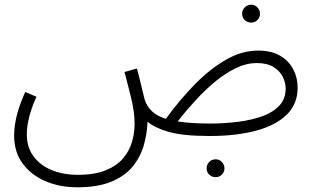

<svg xmlns="http://www.w3.org/2000/svg" viewBox="-20 -565 1335 816"><path d="M308 231Q233 231 172 204.5Q111 178 75.5 129Q40 80 40 11Q40 -25 50 -69Q60 -113 87 -174L135 -154Q94 -63 94 6Q94 61 122.5 99.5Q151 138 200 158Q249 178 311 178Q383 178 430 158.5Q477 139 503.5 107.5Q530 76 541 38Q552 0 552 -38Q552 -87 538.5 -143.5Q525 -200 509 -259L562 -274Q577 -217 583.5 -188Q590 -159 595 -141Q605 -112 626 -92Q647 -72 685 -60Q743 -140 807 -205.5Q871 -271 939 -310.5Q1007 -350 1077 -350Q1133 -350 1170 -328.5Q1207 -307 1226 -271Q1245 -235 1245 -193Q1245 -123 1198.5 -77.5Q1152 -32 1068 -9.5Q984 13 871 13Q758 13 697 -4.5Q636 -22 607 -48Q605 6 590 56Q575 106 541.5 145.5Q508 185 451 208Q394 231 308 231ZM1072 -297Q1027 -297 982.5 -275.5Q938 -254 895 -218.5Q852 -183 811.5 -139Q771 -95 735 -49Q789 -40 874 -40Q936 -40 993.5 -47.5Q1051 -55 1096 -71.5Q1141 -88 1167.5 -116.5Q1194 -145 1194 -188Q1194 -214 1181.5 -239Q1169 -264 1142 -280.5Q1115 -297 1072 -297ZM1048 -469Q1031 -469 1020 -480Q1009 -491 1009 -507Q1009 -522 1020 -533.5Q1031 -545 1048 -545Q1063 -545 1074 -533.5Q1085 -522 1085 -507Q1085 -491 1074 -480Q1063 -469 1048 -469ZM897 188Q880 188 869 177Q858 166 858 151Q858 135 869 123.5Q880 112 897 112Q912 112 923 123.5Q934 135 934 151Q934 166 923 177Q912 188 897 188Z"/></svg>

Font: Noto Sans Arabic Light
Style: Regular
Weight: 300
Designer: Monotype Design Team, Nadine Chahine, Nizar Qandah and Khaled Hosny
Foundry: Monotype Imaging Inc.
Version: Version 2.012; ttfautohint (v1.8.4.7-5d5b)